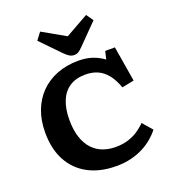

<svg xmlns="http://www.w3.org/2000/svg" viewBox="-172 -1105 1117 1247"><g transform="rotate(-20 386.5 -481.5)"><path d="M418.5 14Q306.5 14 225 -29.2Q143.5 -72.5 99.7 -153.5Q56 -234.5 56 -348Q56 -431.5 81.7 -499Q107.5 -566.5 155.2 -614.5Q203 -662.5 269.5 -688.2Q336 -714 417.5 -714Q472 -714 514.5 -699.3Q557 -684.5 591 -659L604 -714H671L711.5 -470L628 -453.5Q607 -511.5 578.5 -546.5Q550 -581.5 513.3 -597.7Q476.5 -614 430 -614Q364.5 -614 320.5 -585.5Q276.5 -557 254.3 -503Q232 -449 232 -372.5Q232 -299.5 249.8 -248.3Q267.5 -197 298.3 -165Q329 -133 369.3 -118.5Q409.5 -104 455 -104Q503 -104 541.8 -116Q580.5 -128 611.3 -148.5Q642 -169 665.5 -193.5L723.5 -126.5Q703.5 -100 674 -74.8Q644.5 -49.5 606.3 -29.5Q568 -9.5 521.3 2.2Q474.5 14 418.5 14ZM406 -757.5Q390 -757.5 375.3 -765.8Q360.5 -774 340 -795L212 -927L249.5 -976.5L408 -886.5L567 -976L601 -927.5L468.5 -793Q450.5 -774.5 437.8 -766Q425 -757.5 406 -757.5Z"/></g></svg>

Font: Literata Variable Black
Style: Regular
Weight: 900
Designer: Latin by Veronika Burian and Jose Scaglione. Greek by Irene Vlachou. Cyrillic by Vera Evstafieva.
Foundry: TypeTogether
Version: Version 3.021